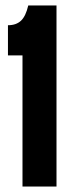

<svg xmlns="http://www.w3.org/2000/svg" viewBox="-20 -680 253 700"><path d="M62 0V-478H9V-588Q39 -588 56.5 -604.5Q74 -621 83 -660H186V0Z"/></svg>

Font: Bricolage Grotesque 96pt Condensed SemiBold
Style: Regular
Weight: 600
Width: 3
Designer: Mathieu Triay
Foundry: Atelier Triay
Version: Version 1.001; ttfautohint (v1.8.4.7-5d5b);gftools[0.9.33.de